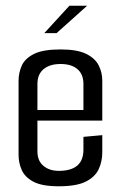

<svg xmlns="http://www.w3.org/2000/svg" viewBox="-20 -648 423 672"><path d="M186 4Q127 4 97 -12Q67 -28 56 -53Q45 -78 45 -106V-365Q45 -393 56 -418Q67 -443 98.5 -459Q130 -475 192 -475Q250 -475 281.5 -459.5Q313 -444 325.5 -419Q338 -394 338 -366V-226H111V-118Q111 -85 132 -67.5Q153 -50 186 -50Q272 -50 272 -124V-169L338 -175V-115Q338 -82 325 -55Q312 -28 279.5 -12Q247 4 186 4ZM111 -354V-263H272V-354Q272 -388 251 -406Q230 -424 192 -424Q154 -424 132.5 -406Q111 -388 111 -354ZM135 -532 223 -628H285L178 -532Z"/></svg>

Font: Smooch Sans Medium
Style: Regular
Weight: 500
Designer: Robert E. Leuschke
Foundry: Robert E. Leuschke
Version: Version 1.010; ttfautohint (v1.8.3)